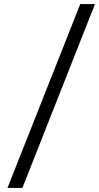

<svg xmlns="http://www.w3.org/2000/svg" viewBox="-20 -822 491 952"><path d="M17 110 378 -802H451L91 110Z"/></svg>

Font: Literata 18pt Medium
Style: Italic
Weight: 500
Italic angle: -2°
Designer: Latin by Veronika Burian and Jose Scaglione. Greek by Irene Vlachou. Cyrillic by Vera Evstafieva
Foundry: TypeTogether
Version: Version 3.103;gftools[0.9.29]